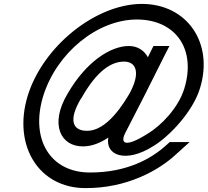

<svg xmlns="http://www.w3.org/2000/svg" viewBox="-20 -760 1065 985"><path d="M616.7 -444C549.7 -444 476.1 -396 397.3 -256H396.3C326.8 -140 354.6 -87 430.2 -89C505.8 -91 578.4 -168 642.7 -277C704.6 -388 677.7 -444 616.7 -444ZM641.2 -524C684.3 -524 719.2 -502.5 738.6 -466.3C742.7 -474.5 747 -483.1 751.4 -492L767.2 -524H849.2L824.5 -476C778.5 -384.1 751.7 -330.4 729.4 -286.3C725.1 -276.8 720.3 -267.2 714.8 -257.4C690.2 -209 667.6 -165.1 623.2 -79C593.4 -21 624.6 -2 738.9 -75C806.2 -115 896.6 -208 925.9 -307C987 -507 882.5 -659 682.8 -660C479.8 -660 270.5 -489 201.6 -267C133.5 -44 239.5 126 442.8 125C629.8 125 756.2 55 833.9 -16L850.5 -31H952.5L880.6 34C792.8 115 630 206 418.3 205C180.3 205 44.4 -11 121.6 -267C199.6 -522 469.9 -739 707.2 -740C940.2 -740 1077.8 -539 1005.9 -307C968.6 -185 847 -59 767.4 -11C625.5 79.5 518.8 37.2 535.7 -54.3C494.8 -26.6 451.4 -9.4 407.8 -9C291.1 -7 233.3 -122 326 -278C420.1 -442 546.2 -524 641.2 -524Z"/></svg>

Font: Nordica Plus
Style: NordicaClassicLightObl
Weight: 300
Version: Version 1.01